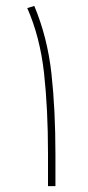

<svg xmlns="http://www.w3.org/2000/svg" viewBox="-20 -636 299 656"><path d="M169.4 0H144V-110.8Q144 -264.6 130.4 -387Q116.7 -509.3 73.2 -608.4L97.2 -615.7Q142.1 -508.3 155.8 -384.5Q169.4 -260.7 169.4 -109.4Z"/></svg>

Font: Vazirmatn FD NL Thin
Style: Regular
Weight: 100
Designer: Saber Rastikerdar
Foundry: Saber Rastikerdar
Version: Version 33.003